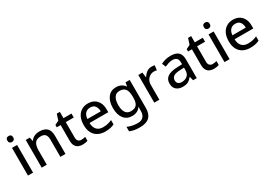

<svg xmlns="http://www.w3.org/2000/svg" viewBox="39 -1867 4577 3232"><g transform="rotate(-30 2328.0 -250.5)"><path d="M183 -538V0H84V-538ZM134 -741Q157 -741 174 -727.5Q191 -714 191 -682Q191 -652 174 -637.5Q157 -623 134 -623Q110 -623 93.5 -637.5Q77 -652 77 -682Q77 -714 93.5 -727.5Q110 -741 134 -741Z M619 -548Q713 -548 763 -501.5Q813 -455 813 -350V0H714V-338Q714 -402 686.5 -433.5Q659 -465 600 -465Q515 -465 482.5 -416Q450 -367 450 -274V0H351V-538H430L444 -466H450Q476 -508 522 -528Q568 -548 619 -548Z M1165 -71Q1186 -71 1207.5 -75Q1229 -79 1244 -83V-8Q1228 0 1200.5 5Q1173 10 1145 10Q1102 10 1066 -5Q1030 -20 1007.5 -56.5Q985 -93 985 -159V-461H910V-507L988 -545L1025 -660H1085V-538H1240V-461H1085V-161Q1085 -115 1107.5 -93Q1130 -71 1165 -71Z M1562 -548Q1632 -548 1682.5 -518Q1733 -488 1760.5 -433.5Q1788 -379 1788 -305V-248H1424Q1426 -163 1468.5 -117.5Q1511 -72 1588 -72Q1639 -72 1679.5 -81.5Q1720 -91 1762 -110V-26Q1722 -7 1681 1.5Q1640 10 1583 10Q1506 10 1446.5 -21Q1387 -52 1354 -113.5Q1321 -175 1321 -265Q1321 -355 1351 -418Q1381 -481 1435.5 -514.5Q1490 -548 1562 -548ZM1562 -469Q1502 -469 1467 -431Q1432 -393 1426 -324H1686Q1685 -388 1655.5 -428.5Q1626 -469 1562 -469Z M2108 -548Q2161 -548 2203 -528Q2245 -508 2274 -467H2279L2291 -538H2372V7Q2372 123 2311.5 181.5Q2251 240 2125 240Q2067 240 2018.5 232Q1970 224 1930 206V118Q2014 160 2131 160Q2198 160 2235.5 121.5Q2273 83 2273 14V-5Q2273 -18 2274 -39.5Q2275 -61 2276 -71H2272Q2244 -30 2203 -10Q2162 10 2108 10Q2006 10 1948 -63.5Q1890 -137 1890 -268Q1890 -397 1948 -472.5Q2006 -548 2108 -548ZM2127 -465Q2063 -465 2028 -414Q1993 -363 1993 -267Q1993 -171 2027.5 -121Q2062 -71 2129 -71Q2205 -71 2240.5 -112Q2276 -153 2276 -247V-268Q2276 -374 2240 -419.5Q2204 -465 2127 -465Z M2799 -548Q2813 -548 2830.5 -546.5Q2848 -545 2860 -542L2849 -450Q2837 -453 2822 -455Q2807 -457 2793 -457Q2753 -457 2717 -436Q2681 -415 2659.5 -376.5Q2638 -338 2638 -284V0H2539V-538H2619L2631 -441H2635Q2661 -485 2702 -516.5Q2743 -548 2799 -548Z M3167 -547Q3267 -547 3316 -503.5Q3365 -460 3365 -365V0H3294L3274 -76H3270Q3235 -32 3196.5 -11Q3158 10 3090 10Q3017 10 2969 -29.5Q2921 -69 2921 -152Q2921 -233 2983.5 -276Q3046 -319 3176 -323L3267 -326V-357Q3267 -419 3239.5 -444Q3212 -469 3162 -469Q3120 -469 3082 -456.5Q3044 -444 3010 -428L2979 -501Q3015 -521 3064.5 -534Q3114 -547 3167 -547ZM3192 -257Q3097 -254 3060.5 -226.5Q3024 -199 3024 -151Q3024 -108 3050 -88Q3076 -68 3117 -68Q3181 -68 3224 -104Q3267 -140 3267 -213V-260Z M3717 -71Q3738 -71 3759.5 -75Q3781 -79 3796 -83V-8Q3780 0 3752.5 5Q3725 10 3697 10Q3654 10 3618 -5Q3582 -20 3559.5 -56.5Q3537 -93 3537 -159V-461H3462V-507L3540 -545L3577 -660H3637V-538H3792V-461H3637V-161Q3637 -115 3659.5 -93Q3682 -71 3717 -71Z M4003 -538V0H3904V-538ZM3954 -741Q3977 -741 3994 -727.5Q4011 -714 4011 -682Q4011 -652 3994 -637.5Q3977 -623 3954 -623Q3930 -623 3913.5 -637.5Q3897 -652 3897 -682Q3897 -714 3913.5 -727.5Q3930 -741 3954 -741Z M4381 -548Q4451 -548 4501.5 -518Q4552 -488 4579.5 -433.5Q4607 -379 4607 -305V-248H4243Q4245 -163 4287.5 -117.5Q4330 -72 4407 -72Q4458 -72 4498.5 -81.5Q4539 -91 4581 -110V-26Q4541 -7 4500 1.5Q4459 10 4402 10Q4325 10 4265.5 -21Q4206 -52 4173 -113.5Q4140 -175 4140 -265Q4140 -355 4170 -418Q4200 -481 4254.5 -514.5Q4309 -548 4381 -548ZM4381 -469Q4321 -469 4286 -431Q4251 -393 4245 -324H4505Q4504 -388 4474.5 -428.5Q4445 -469 4381 -469Z"/></g></svg>

Font: Noto Sans New Tai Lue Medium
Style: Regular
Weight: 500
Version: Version 2.003